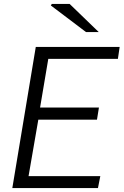

<svg xmlns="http://www.w3.org/2000/svg" viewBox="-20 -962 632 982"><path d="M163 -722H592L583 -661H227L185 -412H486L476 -350H176L126 -61H493L481 0H43ZM240 -934 245 -942H336L485 -798H420Z"/></svg>

Font: Nebula Sans Book
Style: Regular
Weight: 400
Italic angle: -9°
Designer: Paul D. Hunt for Adobe (as Source Sans)
Foundry: Nebula Entertainment & Broadcasting LLC
Version: Version 1.010